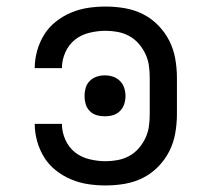

<svg xmlns="http://www.w3.org/2000/svg" viewBox="-20 -558 640 586"><path d="M302 8Q275 8 248.5 4Q222 0 197 -10.5Q172 -21 150.5 -38Q129 -55 115 -77.5Q101 -100 93.5 -126.5Q86 -153 86 -180Q86 -180 86 -180Q86 -180 86 -180H169Q169 -180 169 -180Q169 -180 169 -180Q169 -155 179.5 -131.5Q190 -108 209 -93Q228 -78 253 -72Q278 -66 302 -66Q321 -66 339.5 -69.5Q358 -73 374.5 -82Q391 -91 403.5 -105.5Q416 -120 424 -137Q432 -154 434.5 -172.5Q437 -191 437 -210V-320Q437 -339 434.5 -357.5Q432 -376 424 -393Q416 -410 403.5 -424.5Q391 -439 374.5 -448Q358 -457 339.5 -460.5Q321 -464 302 -464Q278 -464 253 -458Q228 -452 209 -437Q190 -422 179.5 -398.5Q169 -375 169 -350Q169 -350 169 -350Q169 -350 169 -350H86Q86 -350 86 -350Q86 -350 86 -350Q86 -377 93.5 -403.5Q101 -430 115 -452.5Q129 -475 150.5 -492Q172 -509 197 -519.5Q222 -530 248.5 -534Q275 -538 302 -538Q332 -538 361 -533Q390 -528 416 -515Q442 -502 463 -480.5Q484 -459 497 -433Q510 -407 515 -378Q520 -349 520 -320V-210Q520 -181 515 -152Q510 -123 497 -97Q484 -71 463 -49.5Q442 -28 416 -15Q390 -2 361 3Q332 8 302 8ZM300 -203Q287 -203 275 -206.5Q263 -210 254 -219Q245 -228 241.5 -240Q238 -252 238 -265Q238 -278 241.5 -290Q245 -302 254 -311Q263 -320 275 -324Q287 -328 300 -328Q313 -328 325 -324Q337 -320 346 -311Q355 -302 359 -290Q363 -278 363 -265Q363 -252 359 -240Q355 -228 346 -219Q337 -210 325 -206.5Q313 -203 300 -203Z"/></svg>

Font: Iosevka Curly Extended
Style: Regular
Weight: 400
Width: 7
Monospace: yes
Designer: Belleve Invis
Foundry: Belleve Invis
Version: Version 11.1.0; ttfautohint (v1.8.3)